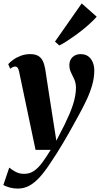

<svg xmlns="http://www.w3.org/2000/svg" viewBox="-50 -854 585 1121"><path d="M61.5 -436Q58 -452.5 52.5 -459Q47 -465.5 39.5 -465.5Q31.5 -465.5 24.8 -462.2Q18 -459 9.5 -452.5L-2 -479.5Q9 -492 27.8 -505.5Q46.5 -519 71.8 -528.5Q97 -538 126.5 -538Q155 -538 172.5 -528Q190 -518 199.5 -498.8Q209 -479.5 214 -451Q219 -418.5 225.2 -377.8Q231.5 -337 238.2 -293Q245 -249 251.8 -205.8Q258.5 -162.5 264.5 -125L279 -32.5L327 -126Q343 -159 355.5 -188.2Q368 -217.5 376.5 -244.2Q385 -271 389.2 -295.5Q393.5 -320 393.5 -342Q393 -370.5 383.5 -391.2Q374 -412 364.5 -431.2Q355 -450.5 355 -474.5Q355 -502.5 373.2 -520.2Q391.5 -538 420 -538Q448.5 -538 466 -524.5Q483.5 -511 492 -489.2Q500.5 -467.5 500.5 -443.5Q500.5 -400 488.2 -357.2Q476 -314.5 455.5 -270.8Q435 -227 409.5 -181Q394 -153 378.8 -125.2Q363.5 -97.5 347.8 -69.8Q332 -42 315.2 -14Q298.5 14 280.5 42.5Q262.5 71 242.5 100.5Q212 147 182.5 179.8Q153 212.5 121.8 229.8Q90.5 247 53.5 247Q28.5 247 6.5 240.8Q-15.5 234.5 -30.5 226.5L4 124.5Q14.5 134 38 147.5Q61.5 161 90.5 161Q124.5 161 149.5 143.2Q174.5 125.5 197.5 94Q220.5 62.5 246 21H157.5ZM271 -611 427 -834 514.5 -756.5Q502.5 -742.5 482.8 -723.8Q463 -705 438.8 -685.2Q414.5 -665.5 388.8 -647Q363 -628.5 339 -613Q315 -597.5 296.5 -588.5Z"/></svg>

Font: Merriweather 96pt ExtraBold
Style: Italic
Weight: 800
Italic angle: -7.8°
Version: Version 2.101